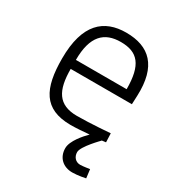

<svg xmlns="http://www.w3.org/2000/svg" viewBox="-172 -616 848 924"><g transform="rotate(30 252.0 -153.5)"><path d="M114 -275C114 -408 168 -458 259 -458C353 -458 396 -410 396 -275H114ZM413 -1C427 -3 438 -4 438 -4L436 -53C436 -53 326 -44 253 -44C148 -44 114 -107 114 -225H454L456 -273C463 -441 388 -510 259 -510C137 -510 53 -441 53 -248C53 -81 98 8 247 9C280 9 317 6 351 3C328 26 282 77 282 118C282 171 319 203 369 203C401 203 442 194 442 194L436 146C436 146 400 152 384 152C358 152 341 132 341 106C341 74 416 -1 416 -1Z"/></g></svg>

Font: RazerF5 Light
Style: Regular
Weight: 300
Foundry: Razer Inc.
Version: Version 2